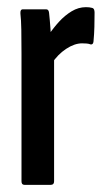

<svg xmlns="http://www.w3.org/2000/svg" viewBox="-20 -516 301 536"><path d="M48 0Q40 0 40 -10V-367Q40 -406 39.5 -433.5Q39 -461 37 -478Q36 -490 44 -490H109Q116 -490 117 -480Q119 -462 121 -434.5Q123 -407 123 -391L131 -376V-10Q131 0 122 0ZM124 -338 117 -420Q129 -438 145 -455.5Q161 -473 180 -484.5Q199 -496 220 -496Q230 -496 237 -494Q241 -493 242.5 -489.5Q244 -486 244 -481Q244 -461 243.5 -441Q243 -421 241 -400Q240 -391 233 -392Q228 -394 222 -394.5Q216 -395 209 -395Q188 -395 164.5 -379.5Q141 -364 124 -338Z"/></svg>

Font: Sofia Sans Extra Condensed SemiBold
Style: Regular
Weight: 600
Designer: Botio Nikoltchev, Ani Petrova
Foundry: lettersoup
Version: Version 4.101